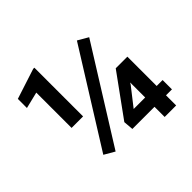

<svg xmlns="http://www.w3.org/2000/svg" viewBox="-172 -890 1072 1072"><g transform="rotate(-45 363.5 -354.5)"><path d="M231.9 -709V-324.2H141.1V-603L43.5 -579.1V-650.9L222.7 -709ZM568.8 -612.8 221.7 -57.1 160.2 -92.8 507.3 -648.4ZM372.1 -138.7 550.8 -385.3H642.6V-153.8H689.5V-80.1H642.6V0H551.8V-80.1H377ZM460.9 -153.8H551.8V-272.5L544.9 -261.2Z"/></g></svg>

Font: Mardoto Medium
Style: Regular
Weight: 500
Designer: Christian Robertson, Vahan Hovhannisyan
Foundry: Google
Version: Version 1.000